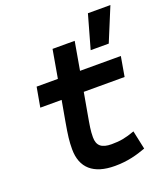

<svg xmlns="http://www.w3.org/2000/svg" viewBox="-144 -887 874 999"><g transform="rotate(-20 293.0 -387.5)"><path d="M320.8 9.8C392.1 9.8 444.3 -5.4 493.7 -23.4L471.7 -126.5C421.4 -108.4 391.1 -102.5 342.8 -102.5C287.6 -102.5 263.2 -123 263.2 -169.9C263.2 -206.1 268.1 -231.9 279.3 -295.4L299.3 -408.2H525.4L544.4 -517.6H318.4L345.7 -673.8H223.1L195.8 -517.6H78.1L58.6 -408.2H176.8L156.7 -295.4C144 -223.1 140.1 -191.4 140.1 -148.4C140.1 -44.4 202.6 9.8 320.8 9.8ZM407.2 -599.6H507.3L584 -785.2H459.5Z"/></g></svg>

Font: Cascadia Mono PL SemiBold
Style: Italic
Weight: 600
Italic angle: -10°
Monospace: yes
Designer: Aaron Bell
Foundry: Saja Typeworks
Version: Version 2404.023